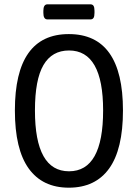

<svg xmlns="http://www.w3.org/2000/svg" viewBox="-20 -864 639 890"><path d="M49 -352Q49 -706 299 -706Q550 -706 550 -352Q550 -172 486 -83Q422 6 299 6Q177 6 113 -83Q49 -172 49 -352ZM458 -352Q458 -630 300 -630Q221 -630 181.5 -562.5Q142 -495 142 -352Q142 -70 300 -70Q458 -70 458 -352ZM181 -804V-814Q181 -844 200 -844H399Q409 -844 413.5 -837Q418 -830 418 -814V-804Q418 -788 413.5 -781Q409 -774 399 -774H200Q181 -774 181 -804Z"/></svg>

Font: Asap Condensed
Style: Regular
Weight: 400
Designer: Pablo Cosgaya
Foundry: Omnibus-Type
Version: Version 1.010; ttfautohint (v1.8)